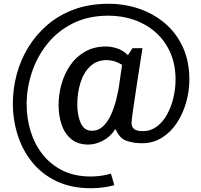

<svg xmlns="http://www.w3.org/2000/svg" viewBox="-20 -752 1062 1016"><path d="M554 -732Q641 -732 718.5 -705Q796 -678 855.5 -626.5Q915 -575 948.5 -500.5Q982 -426 982 -331Q982 -270 965 -210Q948 -150 915.5 -101Q883 -52 836.5 -23Q790 6 732 6Q686 6 649 -7Q612 -20 593 -67H589Q563 -27 523.5 -7Q484 13 448 13Q392 13 357 -16Q322 -45 306 -92.5Q290 -140 290 -197Q290 -252 305.5 -307Q321 -362 352 -407Q383 -452 430.5 -479Q478 -506 542 -506Q568 -506 599.5 -496Q631 -486 657 -460L681 -497H734Q718 -397 708 -330Q698 -263 691.5 -221Q685 -179 682 -156Q679 -133 677.5 -121Q676 -109 676 -101Q676 -82 689 -70Q702 -58 736 -58Q776 -58 808 -81Q840 -104 862.5 -143.5Q885 -183 897 -232Q909 -281 909 -331Q909 -411 881 -474Q853 -537 804 -580.5Q755 -624 691 -646.5Q627 -669 554 -669Q447 -669 366 -628.5Q285 -588 230.5 -520Q176 -452 148.5 -368.5Q121 -285 121 -201Q121 -126 142 -57.5Q163 11 205.5 65Q248 119 311.5 150.5Q375 182 461 182Q514 182 567 167L585 228Q555 236 524 240Q493 244 461 244Q357 244 279.5 207Q202 170 150.5 106.5Q99 43 73.5 -37.5Q48 -118 48 -204Q48 -281 68 -357Q88 -433 129 -500.5Q170 -568 230.5 -620Q291 -672 372 -702Q453 -732 554 -732ZM545 -434Q493 -434 458 -401.5Q423 -369 406 -315Q389 -261 389 -199Q389 -142 407 -101Q425 -60 467 -60Q499 -60 523.5 -82Q548 -104 565.5 -141Q583 -178 595 -224.5Q607 -271 613 -320L626 -409Q586 -434 545 -434Z"/></svg>

Font: Rosario SemiBold
Style: Italic
Weight: 600
Italic angle: -8.05°
Designer: Hector Gatti
Foundry: Omnibus Type
Version: Version 1.101; ttfautohint (v1.8.1.43-b0c9)